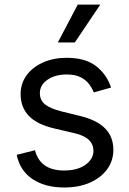

<svg xmlns="http://www.w3.org/2000/svg" viewBox="-20 -804 563 835"><path d="M463.1 -423.3 387.8 -402Q380.7 -420.8 367 -438.7Q353.3 -456.7 329.9 -468.4Q306.5 -480.1 269.9 -480.1Q219.8 -480.1 186.6 -457.2Q153.4 -434.3 153.4 -399.1Q153.4 -367.9 176.1 -349.8Q198.9 -331.7 247.2 -319.6L328.1 -299.7Q401.3 -282 437.1 -245.6Q473 -209.2 473 -152Q473 -105.1 446.2 -68.2Q419.4 -31.2 371.4 -9.9Q323.5 11.4 259.9 11.4Q176.5 11.4 121.8 -24.9Q67.1 -61.1 52.6 -130.7L132.1 -150.6Q143.5 -106.5 175.2 -84.5Q207 -62.5 258.5 -62.5Q317.1 -62.5 351.7 -87.5Q386.4 -112.6 386.4 -147.7Q386.4 -176.1 366.5 -195.5Q346.6 -214.8 305.4 -224.4L214.5 -245.7Q139.6 -263.5 104.6 -301Q69.6 -338.4 69.6 -394.9Q69.6 -441.1 95.7 -476.6Q121.8 -512.1 167.1 -532.3Q212.4 -552.6 269.9 -552.6Q350.9 -552.6 397.2 -517Q443.5 -481.5 463.1 -423.3ZM231.5 -619.3 318.2 -784.1H416.2L305.4 -619.3Z"/></svg>

Font: InterMG
Style: Regular
Weight: 400
Designer: Rasmus Andersson
Foundry: rsms
Version: Version 3.019;December 26, 2023;FontCreator 15.0.0.2955 64-b